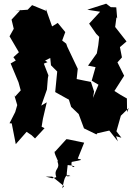

<svg xmlns="http://www.w3.org/2000/svg" viewBox="-20 -751 746 1047"><path d="M642 0 615 -35 639 -120 682 -162 673 -139 672 -214 637 -234 604 -255 657 -338 620 -412 608 -397 645 -438 634 -494 670 -525 608 -604 615 -657 619 -651 614 -711 584 -712 559 -731 456 -698 526 -687 466 -622 505 -566 521 -550 516 -505 508 -460 460 -393 501 -385 480 -311 517 -289 487 -217 493 -252 476 -304 398 -320 404 -376 347 -496 341 -513 319 -530 336 -576 295 -626 264 -607 230 -703 231 -692 155 -723 131 -698 61 -693 92 -697 43 -644 55 -594 32 -553 83 -466 53 -439 66 -421 38 -405 81 -302 93 -258 60 -222 55 -242 74 -178 63 -140 32 -79 44 -78 66 35 125 -32 152 -14 171 4 223 -52 207 -60 214 -103 235 -193 205 -175 236 -263 241 -325 244 -340 219 -404 239 -412 198 -439 199 -407 254 -435 258 -395 292 -361 281 -249C318 -228 356 -207 394 -187L354 -213L368 -168L409 -129L438 -51L506 -18L510 -24L576 -39L623 20L613 -8ZM265 212 329 264 319 276C330 241 330 190 364 209C344 208 339 229 349 149C423 154 360 179 371 132C431 120 433 122 404 114L439 27L352 9L342 8L281 75C265 72 310 146 292 127C313 175 270 165 287 215C255 224 277 223 229 212Z"/></svg>

Font: Asimov Aggro
Style: Medium
Weight: 500
Designer: Google
Version: Version 2.000980; 2014